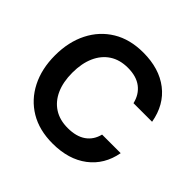

<svg xmlns="http://www.w3.org/2000/svg" viewBox="-178 -891 1081 1081"><g transform="rotate(45 362.5 -350.0)"><path d="M378 12Q272 12 196 -33.5Q120 -79 78.5 -160.5Q37 -242 37 -349Q37 -456 78.5 -538Q120 -620 196 -666Q272 -712 378 -712Q505 -712 586.5 -649Q668 -586 688 -471H540Q527 -527 486 -558.5Q445 -590 377 -590Q313 -590 268 -560.5Q223 -531 199 -477Q175 -423 175 -349Q175 -275 199 -221.5Q223 -168 268 -139Q313 -110 377 -110Q445 -110 486 -139Q527 -168 540 -221H688Q668 -112 586.5 -50Q505 12 378 12Z"/></g></svg>

Font: DM Sans 9pt 36pt
Style: Bold
Weight: 700
Version: Version 4.004;gftools[0.9.30]